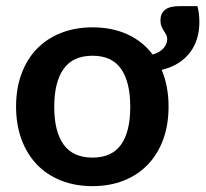

<svg xmlns="http://www.w3.org/2000/svg" viewBox="-20 -612 684 639"><path d="M288 -521Q353 -521 404 -497.8Q455 -474.5 488 -430.5Q512 -437.5 524.2 -451.5Q536.5 -465.5 536.5 -482.5Q536.5 -490.5 533 -496.8Q529.5 -503 525.2 -509.5Q521 -516 517.5 -524.2Q514 -532.5 514 -544.5Q514 -567 529 -579.2Q544 -591.5 576.5 -591.5H637Q640 -581.5 641.8 -567.5Q643.5 -553.5 643.5 -538Q643.5 -509.5 636 -484.2Q628.5 -459 613 -438.2Q597.5 -417.5 573.8 -402.2Q550 -387 518 -379.5Q541 -325 541 -257.5Q541 -196.5 523 -147.5Q505 -98.5 471.8 -64Q438.5 -29.5 391.8 -11Q345 7.5 288 7.5Q230.5 7.5 183.5 -11Q136.5 -29.5 103.2 -64Q70 -98.5 51.8 -147.5Q33.5 -196.5 33.5 -257.5Q33.5 -318 51.8 -367Q70 -416 103.2 -450Q136.5 -484 183.5 -502.5Q230.5 -521 288 -521ZM288 -87.5Q352 -87.5 382.8 -130.5Q413.5 -173.5 413.5 -256.5Q413.5 -339.5 382.8 -383Q352 -426.5 288 -426.5Q223 -426.5 191.8 -382.8Q160.5 -339 160.5 -256.5Q160.5 -174 191.8 -130.8Q223 -87.5 288 -87.5Z"/></svg>

Font: Lato
Style: Bold
Weight: 700
Designer: Lukasz Dziedzic
Foundry: tyPoland Lukasz Dziedzic
Version: Version 2.007; 2014-02-27